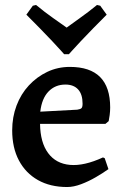

<svg xmlns="http://www.w3.org/2000/svg" viewBox="-20 -740 498 772"><path d="M250 12Q182 12 132.5 -16Q83 -44 56 -95Q29 -146 29 -216Q29 -269 46.5 -315.5Q64 -362 96 -396.5Q128 -431 170 -451Q212 -471 261 -471Q423 -471 423 -308Q423 -293 421 -277.5Q419 -262 417 -253L404 -242H141Q142 -167 173.5 -124.5Q205 -82 261.5 -77Q318 -72 394 -107L401 -104L416 -60Q395 -45 366 -28Q337 -11 306.5 0.5Q276 12 250 12ZM142 -291 291 -299Q304 -301 308 -305.5Q312 -310 312 -323Q312 -361 294 -380.5Q276 -400 243 -400Q202 -400 175 -372Q148 -344 142 -291ZM238 -522Q238 -522 225 -536.5Q212 -551 189.5 -575Q167 -599 140 -626.5Q113 -654 86 -681L112 -717L125 -720Q160 -691 193.5 -667.5Q227 -644 248 -629Q268 -644 302 -668Q336 -692 370 -720L383 -717L409 -681Q382 -654 355 -626.5Q328 -599 305.5 -575Q283 -551 270 -536.5Q257 -522 257 -522Z"/></svg>

Font: Alegreya SemiBold
Style: Regular
Weight: 600
Designer: Juan Pablo del Peral
Foundry: Huerta Tipografica
Version: Version 2.009